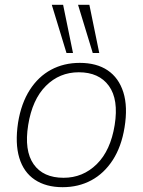

<svg xmlns="http://www.w3.org/2000/svg" viewBox="-20 -769 593 797"><path d="M240 8Q171 8 124.5 -23Q78 -54 60 -114Q42 -174 55 -260Q68 -340 103.5 -395.5Q139 -451 192 -479.5Q245 -508 311 -508Q381 -508 427 -477Q473 -446 492 -386Q511 -326 497 -240Q484 -160 448 -104.5Q412 -49 359 -20.5Q306 8 240 8ZM244 -31Q324 -31 381.5 -87.5Q439 -144 456 -250Q473 -356 432 -412.5Q391 -469 307 -469Q227 -469 170.5 -412.5Q114 -356 97 -250Q80 -144 119.5 -87.5Q159 -31 244 -31ZM365 -549 304 -749H351L392 -549ZM256 -549 195 -749H242L283 -549Z"/></svg>

Font: Mulish ExtraLight ExtraLight
Style: Italic
Weight: 250
Italic angle: -9°
Version: Version 3.603